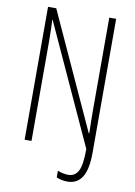

<svg xmlns="http://www.w3.org/2000/svg" viewBox="-97 -775 713 1016"><g transform="rotate(10 259.5 -267.5)"><path d="M338 179Q322 179 306 175.5Q290 172 279 167V131Q290 136 306 139.5Q322 143 336 143Q372 143 389.5 110.5Q407 78 407 -8L113 -650H111Q112 -626 113 -599Q114 -572 114 -532V0H77V-714H121L405 -93H408Q407 -125 406.5 -154.5Q406 -184 406 -208V-714H443V5Q443 95 416.5 137Q390 179 338 179Z"/></g></svg>

Font: Noto Sans Lao ExtraCondensed ExtraLight
Style: Regular
Weight: 200
Width: 2
Designer: Monotype Design Team
Foundry: Monotype Imaging Inc.
Version: Version 2.003; ttfautohint (v1.8.4.7-5d5b)